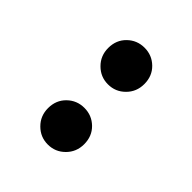

<svg xmlns="http://www.w3.org/2000/svg" viewBox="-9 -776 424 424"><g transform="rotate(-45 203.5 -563.5)"><path d="M297.6 -507.3Q273.4 -507.3 256.9 -523.8Q240.3 -540.3 240.3 -563.7Q240.3 -587.1 256.9 -603.6Q273.4 -620.2 297.6 -620.2Q322.6 -620.2 338.7 -603.6Q354.8 -587.1 354.8 -563.7Q354.8 -540.3 338.7 -523.8Q322.6 -507.3 297.6 -507.3ZM109.7 -507.3Q85.5 -507.3 69 -523.8Q52.4 -540.3 52.4 -563.7Q52.4 -587.1 69 -603.6Q85.5 -620.2 109.7 -620.2Q134.7 -620.2 150.8 -603.6Q166.9 -587.1 166.9 -563.7Q166.9 -540.3 150.8 -523.8Q134.7 -507.3 109.7 -507.3Z"/></g></svg>

Font: Playfair 5pt SemiExpanded Light SemiBold
Style: Regular
Weight: 600
Version: Version 2.001;gftools[0.9.30]